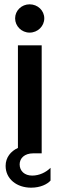

<svg xmlns="http://www.w3.org/2000/svg" viewBox="-20 -710 276 889"><path d="M63 -500V-25C30 -10 6 19 6 58C6 119 58 159 124 159C167 159 199 143 214 126V67C193 88 162 103 129 103C94 103 71 82 71 51C71 23 93 0 134 0H173V-500ZM117 -690C80 -690 50 -661 50 -625C50 -589 80 -559 117 -559C155 -559 185 -589 185 -625C185 -661 155 -690 117 -690Z"/></svg>

Font: Goli Medium
Style: Regular
Weight: 500
Designer: jaikishan Patel
Foundry: MagicType
Version: Version 1.000;Glyphs 3.2 (3242)